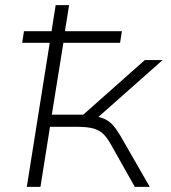

<svg xmlns="http://www.w3.org/2000/svg" viewBox="-20 -725 662 745"><path d="M84 0 173 -559H66L73 -604H180L196 -705H248L232 -604H453L446 -559H226L181 -280H303L542 -492H611L348 -259L334 -276Q371 -272 391.5 -260.5Q412 -249 427.5 -228Q443 -207 464 -169L561 0H503L414 -158Q399 -186 384 -202Q369 -218 345.5 -225.5Q322 -233 278 -233H174L137 0Z"/></svg>

Font: Nunito Sans 7pt SemiExpanded ExtraLight
Style: Italic
Weight: 250
Width: 6
Italic angle: -9°
Designer: Vernon Adams
Foundry: Vernon Adams
Version: Version 3.101;gftools[0.9.27]